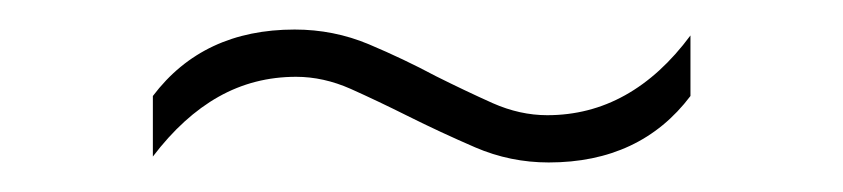

<svg xmlns="http://www.w3.org/2000/svg" viewBox="-20 -442 571 130"><path d="M351.5 -332Q325.5 -332 301.8 -342.2Q278 -352.5 256 -363.5Q236 -373.5 217.5 -381.8Q199 -390 180.5 -390Q152 -390 128 -376.5Q104 -363 83.5 -336V-377Q117.5 -422 179.5 -422Q206 -422 229.8 -412Q253.5 -402 275 -390.5Q295 -380.5 313.5 -372.2Q332 -364 350.5 -364Q379 -364 403.2 -377.5Q427.5 -391 447.5 -418V-377Q413.5 -332 351.5 -332Z"/></svg>

Font: Encode Sans SC Condensed Thin Thin
Style: Regular
Weight: 250
Version: Version 3.002